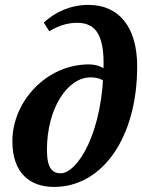

<svg xmlns="http://www.w3.org/2000/svg" viewBox="-20 -746 577 780"><path d="M199.5 13.4C396.8 13.4 537.3 -187.9 537.3 -476.3C537.3 -634.2 464.8 -726.1 339.4 -726.1C265.5 -726.1 203.3 -696.5 157.9 -654.3L180.3 -619.2C220.5 -642.9 256.2 -653.3 292.9 -653.3C359.3 -653.3 400.8 -616.4 400.8 -489.9C400.8 -205.2 293.1 -42 226.5 -42C192.7 -42 170.7 -62.6 170.7 -137.2C170.7 -306.9 254.9 -431.7 347.7 -431.7C382.5 -431.7 408 -420 423.6 -392.9L450.4 -431.6H438.4C415 -467.5 381.2 -484.4 341.4 -484.4C169 -484.4 30.3 -334.3 30.3 -172.3C30.3 -41.8 102.6 13.4 199.5 13.4Z"/></svg>

Font: Source Serif 4 Variable
Style: Italic
Weight: 400
Italic angle: -12°
Designer: Frank Grießhammer
Foundry: Adobe Systems Incorporated
Version: Version 4.004;hotconv 1.0.116;makeotfexe 2.5.65601